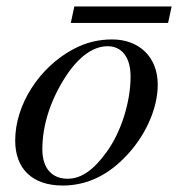

<svg xmlns="http://www.w3.org/2000/svg" viewBox="-20 -563 551 594"><path d="M511 -543H210L199 -492H500ZM468 -301C468 -389 408 -441 327 -441C286 -441 246 -432 207 -411C102 -355 27 -240 27 -128C27 -41 80 11 174 11C240 11 304 -14 362 -72C428 -137 468 -225 468 -301ZM384 -326C384 -250 356 -156 310 -93C271 -39 233 -10 189 -10C142 -10 111 -41 111 -101C111 -180 139 -259 185 -329C225 -389 269 -420 313 -420C356 -420 384 -387 384 -326Z"/></svg>

Font: STIXGeneral
Style: Italic
Weight: 400
Italic angle: -16.33°
Designer: MicroPress Inc., with final additions and corrections provided by Coen Hoffman, Elsevier (retired)
Version: Version 1.1.0